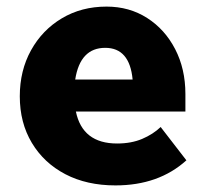

<svg xmlns="http://www.w3.org/2000/svg" viewBox="-20 -546 625 582"><path d="M467 -161 545 -60Q461 16 330 16Q243 16 178 -18Q113 -52 76.5 -113Q40 -174 40 -254Q40 -332 74 -393.5Q108 -455 167.5 -490.5Q227 -526 303 -526Q372 -526 426 -491.5Q480 -457 511 -397Q542 -337 542 -261V-208H210Q230 -111 335 -111Q378 -111 411 -125Q444 -139 467 -161ZM299 -401Q223 -401 208 -305H382Q373 -401 299 -401Z"/></svg>

Font: Wix Madefor Text ExtraBold
Style: Regular
Weight: 800
Designer: Dalton Maag Ltd
Foundry: Dalton Maag Ltd
Version: Version 3.100